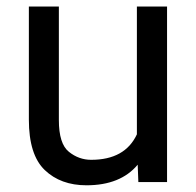

<svg xmlns="http://www.w3.org/2000/svg" viewBox="-20 -548 591 578"><path d="M396.5 0 394.5 -52.2Q342.8 9.8 240.2 9.8Q162.6 9.8 114.7 -36.1Q66.9 -82 66.9 -187.5V-528.3H157.2V-186.5Q157.2 -115.2 187.3 -91.1Q217.3 -66.9 254.4 -66.9Q356.4 -66.9 392.1 -143.6V-528.3H482.9V0Z"/></svg>

Font: Roboto21382017
Style: Regular
Weight: 400
Designer: Christian Robertson
Foundry: Google
Version: Version 2.138; 2017